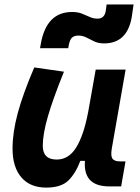

<svg xmlns="http://www.w3.org/2000/svg" viewBox="-20 -829 626 859"><path d="M187 10.3Q114.7 10.3 75.4 -35.6Q36.1 -81.5 36.1 -164.6Q36.1 -235.8 59.1 -321.8Q82 -407.7 133.3 -527.3L266.1 -508.3Q216.8 -386.2 194.1 -307.6Q171.4 -229 171.4 -176.8Q171.4 -115.2 233.4 -115.2Q287.6 -115.2 321 -169.4Q354.5 -223.6 374 -325.7V-325.2L408.2 -517.6H542L480.5 -166.5Q478 -152.3 478 -142.1Q478 -127 482.9 -119.6Q491.2 -106.9 518.1 -106.9H541.5L522 4.9H468.8Q359.4 4.9 359.4 -94.2Q359.4 -101.6 359.9 -109.4H339.4Q318.4 -53.2 285.9 -21.5Q253.4 10.3 187 10.3ZM159.2 -613.3 162.6 -632.8Q187.5 -775.4 302.7 -775.4Q328.1 -775.4 346.2 -768.1Q364.3 -760.7 380.9 -753.4Q397 -745.6 416.5 -745.6Q447.3 -745.6 453.1 -779.8L457 -809.1H577.6L569.3 -752Q548.8 -634.8 445.8 -634.8Q420.9 -634.8 402.1 -643.6Q383.3 -652.3 366.7 -661.1Q349.6 -669.9 330.6 -669.9Q312.5 -669.9 302.5 -660.9Q292.5 -651.9 288.1 -628.9L285.2 -613.3Z"/></svg>

Font: CaskaydiaCove NFP
Style: Bold Italic
Weight: 700
Italic angle: -10°
Designer: Aaron Bell
Foundry: Saja Typeworks
Version: Version 2111.001; VTT 6.35;Nerd Fonts 3.1.1